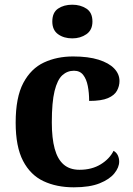

<svg xmlns="http://www.w3.org/2000/svg" viewBox="-20 -790 567 820"><path d="M295.2 10Q221.6 10 165.8 -16.3Q109.9 -42.5 78.4 -103Q46.9 -163.5 46.9 -266.2Q46.9 -374.3 79.6 -435.8Q112.3 -497.3 167.7 -523.1Q223.1 -548.9 291.9 -548.9Q357.1 -548.9 401.2 -535Q445.2 -521.1 467.8 -497.4Q490.3 -473.8 490.3 -444Q490.3 -422.7 479.7 -402.9Q469.1 -383.1 441.2 -371Q413.3 -359 360.7 -359Q360.7 -393.9 354.9 -423Q349.2 -452.2 335.2 -470.1Q321.3 -487.9 296 -487.9Q267.3 -487.9 246 -468.5Q224.8 -449 213 -401.1Q201.3 -353.1 201.3 -267.2Q201.3 -199.6 213.6 -154.7Q225.9 -109.7 252 -87.3Q278 -64.9 319.8 -64.9Q372 -64.9 410 -88.1Q448 -111.4 465 -145.9Q477.6 -138.7 483.3 -126.3Q489 -113.9 489 -99.9Q489 -75.2 468.5 -49.7Q448.1 -24.2 405.6 -7.1Q363.2 10 295.2 10ZM288.8 -626.1Q252.6 -626.1 228 -643.9Q203.4 -661.7 203.4 -698Q203.4 -736.5 228 -753.2Q252.6 -769.9 288.8 -769.9Q323.4 -769.9 349.1 -753.2Q374.8 -736.5 374.8 -698Q374.8 -661.7 349.1 -643.9Q323.4 -626.1 288.8 -626.1Z"/></svg>

Font: Noto Serif Malayalam
Style: Regular
Weight: 400
Designer: Indian type Foundry, Jelle Bosma, Monotype Design Team
Foundry: Monotype Imaging Inc.
Version: Version 2.103